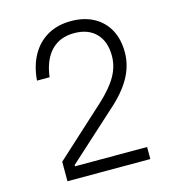

<svg xmlns="http://www.w3.org/2000/svg" viewBox="-118 -915 936 1016"><g transform="rotate(-15 350.0 -407.0)"><path d="M126 -107 400 -357Q465 -417 495 -470Q525 -523 525 -581Q525 -659 482 -703.5Q439 -748 362 -748Q284 -748 236.5 -699Q189 -650 177 -556H108Q115 -638 148 -695.5Q181 -753 235.5 -783.5Q290 -814 362 -814Q434 -814 486.5 -785.5Q539 -757 567.5 -705Q596 -653 596 -581Q596 -509 559 -442.5Q522 -376 444 -308L185 -73V-66H580V0H126Z"/></g></svg>

Font: Martian Mono SemiExpanded ExtraLight
Style: Regular
Weight: 250
Monospace: yes
Version: Version 0.930